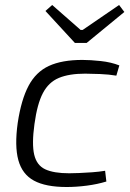

<svg xmlns="http://www.w3.org/2000/svg" viewBox="-20 -737 521 769"><path d="M310 -497Q342 -497 383.5 -492.5Q425 -488 458 -475L446 -434Q417 -439 380.5 -440.5Q344 -442 321 -442Q257 -442 216 -425Q175 -408 152 -364.5Q129 -321 118 -240Q107 -160 117 -117.5Q127 -75 161 -59Q195 -43 257 -43Q273 -43 297 -44Q321 -45 349 -47Q377 -49 401 -53L406 -10Q370 1 328 6.5Q286 12 247 12Q163 12 116 -13.5Q69 -39 53.5 -95.5Q38 -152 51 -245Q65 -338 94.5 -393.5Q124 -449 176 -473Q228 -497 310 -497ZM457 -717 478 -689 327 -565H280L162 -693L189 -717L303 -617H311Z"/></svg>

Font: Exo 2 Light
Style: Italic
Weight: 300
Italic angle: -8°
Designer: Natanael Gama
Foundry: Natanael Gama
Version: Version 2.010